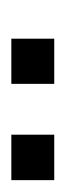

<svg xmlns="http://www.w3.org/2000/svg" viewBox="89 -742 114 332"><g transform="rotate(90 146.0 -576.0)"><path d="M46.9 -538.6V-612.8H125V-538.6ZM212.9 -538.6V-612.8H291.5V-538.6Z"/></g></svg>

Font: RIT Meera New
Style: Regular
Weight: 400
Designer: Hussain K H
Foundry: RIT
Version: 1.6.2